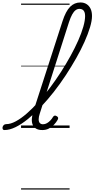

<svg xmlns="http://www.w3.org/2000/svg" viewBox="-171 -1039 767 1559"><path d="M-135 17Q-145 17 -148.5 9.5Q-152 2 -150 -7Q-148 -16 -140.5 -23.5Q-133 -31 -121 -31Q-85 -31 -42.5 -54Q0 -77 46.5 -117.5Q93 -158 140.5 -211Q188 -264 234.5 -326Q281 -388 323.5 -454Q366 -520 402 -585.5Q438 -651 464.5 -711Q491 -771 505.5 -822Q520 -873 520 -909Q520 -920 528.5 -926Q537 -932 548 -932Q559 -932 567.5 -926Q576 -920 576 -909Q576 -871 560 -817.5Q544 -764 515.5 -700Q487 -636 448 -567Q409 -498 363 -428Q317 -358 266 -293Q215 -228 162 -172Q109 -116 57 -73.5Q5 -31 -44 -7Q-93 17 -135 17ZM173 17Q143 17 124 6.5Q105 -4 95.5 -24Q86 -44 87.5 -73Q89 -102 101 -139L337 -868Q363 -948 398 -983.5Q433 -1019 482 -1019Q511 -1019 532 -1005.5Q553 -992 564.5 -968Q576 -944 576 -909Q576 -897 567.5 -890.5Q559 -884 548 -884Q537 -884 528.5 -890.5Q520 -897 520 -909Q520 -928 515 -941Q510 -954 499.5 -960.5Q489 -967 474 -967Q457 -967 442.5 -956Q428 -945 415 -921.5Q402 -898 389 -859L152 -117Q143 -90 143 -70.5Q143 -51 152 -40.5Q161 -30 178 -30Q195 -30 210.5 -39Q226 -48 238.5 -61.5Q251 -75 259 -89Q262 -95 270 -99Q278 -103 289 -96Q300 -90 301 -82.5Q302 -75 297 -66Q286 -46 268 -27Q250 -8 226.5 4.5Q203 17 173 17ZM0 490H394V500H0ZM0 -20H394V0H0ZM0 -505H394V-500H0ZM0 -1010H394V-1000H0Z"/></svg>

Font: Playwrite RO Guides
Style: Regular
Weight: 400
Designer: Veronika Burian, José Scaglione
Foundry: TypeTogether
Version: Version 1.003